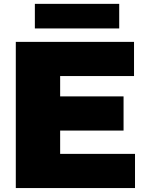

<svg xmlns="http://www.w3.org/2000/svg" viewBox="-20 -952 743 972"><path d="M60 0V-740H658.5V-567H284.5V-464H605.5V-291H284.5V-173H663.5V0ZM156.5 -808V-932.5H583.5V-808Z"/></svg>

Font: Encode Sans Semi Expanded Black
Style: Regular
Weight: 900
Width: 6
Designer: Multiple Designers
Foundry: Impallari Type
Version: Version 3.000; ttfautohint (v1.8.3) -l 8 -r 50 -G 200 -x 14 